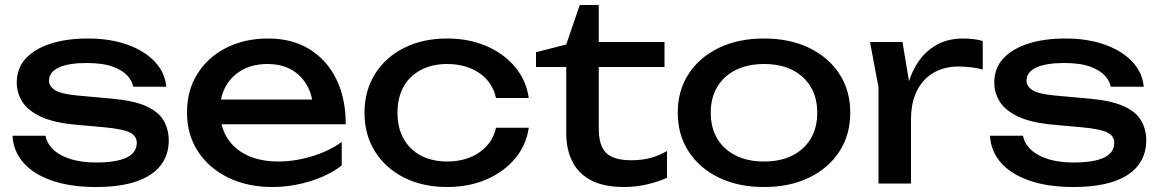

<svg xmlns="http://www.w3.org/2000/svg" viewBox="-20 -734 4641 768"><path d="M655 -172Q655 -115 623 -73Q591 -31 526 -8.5Q461 14 363 14Q262 14 188 -11.5Q114 -37 73.5 -83.5Q33 -130 30 -191H162Q168 -159 194.5 -134.5Q221 -110 264.5 -97Q308 -84 364 -84Q445 -84 486 -103.5Q527 -123 527 -163Q527 -190 499.5 -204Q472 -218 396 -225L285 -235Q195 -243 143 -267.5Q91 -292 69 -327.5Q47 -363 47 -403Q47 -461 83 -500Q119 -539 183 -559.5Q247 -580 332 -580Q420 -580 489 -555.5Q558 -531 599 -487.5Q640 -444 645 -387H513Q509 -410 489.5 -431.5Q470 -453 430.5 -467.5Q391 -482 325 -482Q255 -482 215.5 -464Q176 -446 176 -411Q176 -389 200 -373.5Q224 -358 289 -352L432 -339Q518 -331 566.5 -308.5Q615 -286 635 -251Q655 -216 655 -172Z M1069 14Q970 14 893 -23.5Q816 -61 772 -128Q728 -195 728 -284Q728 -372 769.5 -438.5Q811 -505 884.5 -542.5Q958 -580 1053 -580Q1148 -580 1217.5 -537.5Q1287 -495 1325 -418Q1363 -341 1363 -237H830V-336H1298L1233 -299Q1230 -355 1206.5 -395Q1183 -435 1143.5 -456.5Q1104 -478 1050 -478Q993 -478 950.5 -455Q908 -432 884 -390.5Q860 -349 860 -292Q860 -229 888.5 -183Q917 -137 969.5 -112.5Q1022 -88 1094 -88Q1159 -88 1227 -108.5Q1295 -129 1347 -166V-72Q1295 -32 1220.5 -9Q1146 14 1069 14Z M2095 -223Q2085 -153 2040 -99.5Q1995 -46 1925 -16Q1855 14 1769 14Q1671 14 1596.5 -23.5Q1522 -61 1480 -128Q1438 -195 1438 -283Q1438 -371 1480 -438Q1522 -505 1596.5 -542.5Q1671 -580 1769 -580Q1855 -580 1925 -550Q1995 -520 2040 -466.5Q2085 -413 2095 -342H1964Q1950 -406 1897 -442Q1844 -478 1769 -478Q1709 -478 1664 -454.5Q1619 -431 1594.5 -387.5Q1570 -344 1570 -283Q1570 -223 1594.5 -179Q1619 -135 1664 -111.5Q1709 -88 1769 -88Q1845 -88 1898 -125Q1951 -162 1964 -223Z M2124 -466V-525L2245 -556L2299 -714H2375V-566H2638V-466H2375V-221Q2375 -150 2405.5 -121.5Q2436 -93 2505 -93Q2549 -93 2583 -102.5Q2617 -112 2648 -130V-23Q2622 -10 2574.5 2Q2527 14 2477 14Q2394 14 2343 -13.5Q2292 -41 2268.5 -89.5Q2245 -138 2245 -201V-466Z M3036 14Q2933 14 2855.5 -23.5Q2778 -61 2734.5 -128Q2691 -195 2691 -283Q2691 -372 2734.5 -438.5Q2778 -505 2855.5 -542.5Q2933 -580 3036 -580Q3139 -580 3216.5 -542.5Q3294 -505 3337.5 -438.5Q3381 -372 3381 -283Q3381 -195 3337.5 -128Q3294 -61 3216.5 -23.5Q3139 14 3036 14ZM3036 -88Q3102 -88 3149.5 -112Q3197 -136 3223 -179.5Q3249 -223 3249 -283Q3249 -343 3223 -386.5Q3197 -430 3149.5 -454Q3102 -478 3036 -478Q2971 -478 2923 -454Q2875 -430 2849 -386.5Q2823 -343 2823 -283Q2823 -223 2849 -179.5Q2875 -136 2923 -112Q2971 -88 3036 -88Z M3460 -566H3590L3624 -360V0H3494V-385ZM3911 -570V-456Q3889 -462 3863 -465Q3837 -468 3814 -468Q3759 -468 3716 -444Q3673 -420 3648.5 -372.5Q3624 -325 3624 -256L3594 -293Q3598 -353 3614.5 -405.5Q3631 -458 3660.5 -497Q3690 -536 3733 -558Q3776 -580 3833 -580Q3853 -580 3874 -577.5Q3895 -575 3911 -570Z M4565 -172Q4565 -115 4533 -73Q4501 -31 4436 -8.5Q4371 14 4273 14Q4172 14 4098 -11.5Q4024 -37 3983.5 -83.5Q3943 -130 3940 -191H4072Q4078 -159 4104.5 -134.5Q4131 -110 4174.5 -97Q4218 -84 4274 -84Q4355 -84 4396 -103.5Q4437 -123 4437 -163Q4437 -190 4409.5 -204Q4382 -218 4306 -225L4195 -235Q4105 -243 4053 -267.5Q4001 -292 3979 -327.5Q3957 -363 3957 -403Q3957 -461 3993 -500Q4029 -539 4093 -559.5Q4157 -580 4242 -580Q4330 -580 4399 -555.5Q4468 -531 4509 -487.5Q4550 -444 4555 -387H4423Q4419 -410 4399.5 -431.5Q4380 -453 4340.5 -467.5Q4301 -482 4235 -482Q4165 -482 4125.5 -464Q4086 -446 4086 -411Q4086 -389 4110 -373.5Q4134 -358 4199 -352L4342 -339Q4428 -331 4476.5 -308.5Q4525 -286 4545 -251Q4565 -216 4565 -172Z"/></svg>

Font: Unbounded
Style: Regular
Weight: 400
Designer: Luke Prowse, Jean-Baptiste Morizot, Fátima Lázaro, Florian Runge
Foundry: NaN
Version: Version 1.701;gftools[0.9.28.dev5+ged2979d]